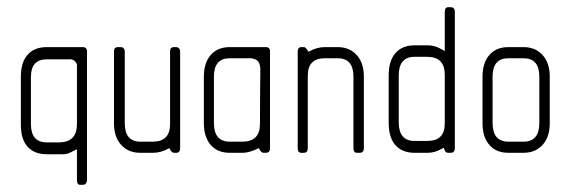

<svg xmlns="http://www.w3.org/2000/svg" viewBox="-20 -425 1587 534"><path d="M210 89H203Q194 89 194 76V-10Q184 -5 178 -2Q172 1 167 2.5Q162 4 157 4Q152 4 144 4H110Q76 4 57 -16.5Q38 -37 38 -79V-211Q38 -252 57 -273Q76 -294 110 -294H210Q222 -294 222 -282V76Q222 81 219 85Q216 89 210 89ZM194 -246Q187 -262 171 -260H110Q66 -260 66 -211V-80Q66 -29 110 -29H144Q194 -29 194 -80Z M470 0H464Q457 0 451 -13Q438 -6 427.5 -3Q417 0 405 0H370Q337 0 317 -22Q297 -44 297 -82V-282Q297 -294 308 -294H316Q321 -294 324 -290.5Q327 -287 327 -282V-83Q327 -31 370 -31H405Q453 -31 453 -80V-282Q453 -294 464 -294H470Q475 -294 478 -290.5Q481 -287 481 -282V-13Q481 0 470 0Z M719 0H713Q706 0 700 -13Q673 0 655 0H619Q585 0 566 -22Q547 -44 547 -82V-212Q547 -250 566 -272Q585 -294 619 -294H719Q731 -294 731 -282V-13Q731 0 719 0ZM704 -234Q704 -238 702 -246Q700 -253 695 -257Q690 -261 679 -263H619Q575 -263 575 -212V-83Q575 -31 619 -31H654Q703 -31 703 -80Q703 -148 703.5 -179Q704 -210 704 -221Z M980 0H973Q963 0 963 -13V-212Q963 -263 919 -263H883Q836 -263 836 -214V-13Q836 0 825 0H818Q808 0 808 -13V-282Q808 -287 810.5 -290.5Q813 -294 818 -294H825Q828 -294 830.5 -291.5Q833 -289 838 -281Q861 -294 883 -294H919Q952 -294 972 -272Q992 -250 992 -212V-13Q992 0 980 0Z M1233 0H1227Q1222 0 1220 -2Q1218 -4 1214 -14Q1200 -6 1190 -3Q1180 0 1169 0H1133Q1099 0 1080 -21Q1061 -42 1061 -84V-215Q1061 -256 1080 -277.5Q1099 -299 1133 -299H1169Q1180 -299 1190 -296Q1200 -293 1217 -283V-392Q1217 -405 1227 -405H1233Q1245 -405 1245 -392V-13Q1245 0 1233 0ZM1217 -217Q1217 -267 1168 -267H1133Q1089 -267 1089 -215V-85Q1089 -33 1133 -33H1168Q1217 -33 1217 -81Z M1436 0H1394Q1360 0 1341 -22Q1322 -44 1322 -82V-212Q1322 -250 1341 -272Q1360 -294 1394 -294H1436Q1469 -294 1489 -272Q1509 -250 1509 -212V-82Q1509 -44 1489 -22Q1469 0 1436 0ZM1480 -212Q1480 -263 1436 -263H1394Q1350 -263 1350 -212V-83Q1350 -31 1394 -31H1436Q1480 -31 1480 -83Z"/></svg>

Font: Chathura
Style: Regular
Weight: 400
Designer: Appaji Ambarisha Darbha
Foundry: Aditya Fonts
Version: Version 1.001 2016